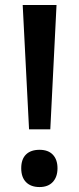

<svg xmlns="http://www.w3.org/2000/svg" viewBox="-20 -734 316 768"><path d="M181.2 -216.8H96.2L70.8 -713.9H206.1ZM64.9 -61Q64.9 -97.2 84 -116Q103 -134.8 138.2 -134.8Q172.9 -134.8 191.4 -115.2Q210 -95.7 210 -61Q210 -26.4 191.2 -6.1Q172.4 14.2 138.2 14.2Q103.5 14.2 84.2 -5.4Q64.9 -24.9 64.9 -61Z"/></svg>

Font: f2_18033          
Style: Regular
Weight: 600
Foundry: Ascender Corporation
Version: Version 1.10